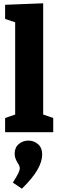

<svg xmlns="http://www.w3.org/2000/svg" viewBox="-20 -802 354 1165"><path d="M242 -782V-107L303 -86V0H11V-86L72 -107V-667L11 -687V-773ZM58 306Q83 266 91.5 248.5Q100 231 100 218Q100 211 96.5 203Q93 195 88 188Q79 173 74 160Q69 147 69 130Q69 93 94 72Q119 51 152 51Q186 51 211 73Q236 95 236 135Q236 178 207 228.5Q178 279 113 343Z"/></svg>

Font: Bitter Pro ExtraBold
Style: Regular
Weight: 800
Designer: Sol Matas, and Bitter project Authors
Foundry: Sol Matas
Version: Version 1.010